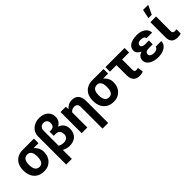

<svg xmlns="http://www.w3.org/2000/svg" viewBox="174 -1979 3388 3388"><g transform="rotate(-45 1868.5 -284.5)"><path d="M562 -414V-528H281C241 -528 205 -521 174 -508C87 -472 32 -390 32 -269V-259C32 -220 37 -185 48 -152C80 -58 157 10 282 10C321 10 355 4 385 -9C467 -45 523 -123 523 -239V-249C523 -266 520 -282 516 -297C502 -346 473 -385 438 -414ZM281 -414C358 -414 382 -346 382 -269V-259C382 -180 361 -104 282 -104C198 -104 173 -175 173 -259V-269C173 -349 201 -414 281 -414Z M920 10C953 10 983 6 1010 -4C1088 -32 1137 -97 1137 -202C1137 -295 1086 -351 1013 -376C1065 -404 1107 -454 1107 -528C1107 -559 1101 -586 1090 -610C1057 -682 983 -721 878 -721C808 -721 750 -695 711 -661C672 -626 641 -574 641 -504V198H782V-27C818 -5 866 10 920 10ZM996 -204C996 -140 952 -104 888 -104C844 -104 808 -114 782 -132V-504C782 -565 818 -606 878 -606C932 -606 966 -572 966 -518C966 -455 940 -419 876 -419H844V-316H891C961 -316 996 -274 996 -204Z M1463 -424C1517 -424 1543 -394 1543 -338V203H1684V-338C1684 -463 1636 -538 1514 -538C1444 -538 1394 -505 1362 -463L1357 -528H1226V0H1367V-378C1386 -405 1418 -424 1463 -424Z M2299 -414V-528H2018C1978 -528 1942 -521 1911 -508C1824 -472 1769 -390 1769 -269V-259C1769 -220 1774 -185 1785 -152C1817 -58 1894 10 2019 10C2058 10 2092 4 2122 -9C2204 -45 2260 -123 2260 -239V-249C2260 -266 2257 -282 2253 -297C2239 -346 2210 -385 2175 -414ZM2018 -414C2095 -414 2119 -346 2119 -269V-259C2119 -180 2098 -104 2019 -104C1935 -104 1910 -175 1910 -259V-269C1910 -349 1938 -414 2018 -414Z M2665 10C2703 10 2729 3 2757 -6L2742 -113C2725 -107 2716 -105 2694 -105C2660 -105 2650 -125 2650 -160V-415H2824V-528H2346V-415H2509V-162C2509 -52 2560 10 2665 10Z M3130 -223H3221V-317H3130C3083 -317 3042 -332 3042 -373C3042 -380 3044 -387 3047 -394C3059 -420 3090 -431 3129 -431C3172 -431 3219 -418 3219 -376H3360C3360 -401 3354 -424 3342 -444C3306 -503 3232 -538 3137 -538C3102 -538 3070 -535 3041 -528C2968 -511 2901 -471 2901 -384C2901 -327 2946 -291 2991 -272C2936 -254 2891 -217 2891 -149C2891 -124 2897 -101 2910 -82C2950 -21 3035 10 3137 10C3198 10 3256 -6 3295 -30C3335 -54 3368 -95 3368 -156H3227C3227 -148 3225 -141 3221 -134C3205 -109 3171 -96 3129 -96C3082 -96 3032 -114 3032 -160C3032 -210 3077 -223 3130 -223Z M3620 5C3654 5 3680 1 3705 -7V-114L3687 -112C3680 -111 3673 -110 3664 -110C3625 -110 3609 -125 3609 -165L3610 -528H3468V-150C3468 -47 3518 5 3620 5ZM3530 -772 3494 -603H3578L3658 -772Z"/></g></svg>

Font: Asimov
Style: Regular
Weight: 500
Designer: Google
Version: Version 2.000980; 2014